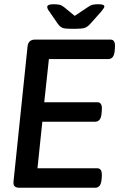

<svg xmlns="http://www.w3.org/2000/svg" viewBox="-20 -887 586 907"><path d="M314 -751Q289 -751 276.5 -755Q264 -759 252 -776L213 -833Q207 -840 205 -845.5Q203 -851 203 -854Q203 -867 233 -867Q250 -867 261 -864.5Q272 -862 283 -853L333 -812L396 -854Q407 -862 417.5 -864.5Q428 -867 446 -867Q473 -867 473 -856Q473 -850 457 -831L408 -776Q394 -760 380.5 -755.5Q367 -751 341 -751ZM73 0Q57 0 49.5 -6.5Q42 -13 44 -31L110 -666Q113 -700 146 -700H502Q526 -700 523 -663L522 -649Q520 -626 512 -617Q504 -608 492 -608H211L189 -404H440Q464 -404 461 -367L460 -353Q458 -330 450 -321Q442 -312 430 -312H180L157 -92H440Q463 -92 461 -55L460 -41Q458 -18 450 -9Q442 0 430 0Z"/></svg>

Font: Asap Medium
Style: Italic
Weight: 500
Italic angle: -6°
Designer: Pablo Cosgaya
Foundry: Omnibus-Type
Version: Version 3.001; ttfautohint (v1.8.3)